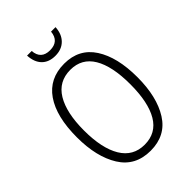

<svg xmlns="http://www.w3.org/2000/svg" viewBox="-265 -1028 1149 1149"><g transform="rotate(-45 309.5 -453.0)"><path d="M310 10Q181 10 117.5 -92Q54 -194 54 -359Q54 -534 120 -629.5Q186 -725 312 -725Q437 -725 501 -626Q565 -527 565 -358Q565 -192 501.5 -91Q438 10 310 10ZM310 -41Q408 -41 456.5 -123Q505 -205 505 -358Q505 -511 456.5 -592Q408 -673 312 -673Q213 -673 163 -590.5Q113 -508 113 -358Q113 -207 163 -124Q213 -41 310 -41ZM308 -795Q254 -795 223 -826.5Q192 -858 189 -916H228Q234 -841 309 -841Q385 -841 392 -916H430Q427 -860 394.5 -827.5Q362 -795 308 -795Z"/></g></svg>

Font: Noto Sans Display Light Narrow
Style: Regular
Weight: 300
Width: 4
Designer: Monotype Design team
Foundry: Monotype Imaging Inc.
Version: Version 1.000